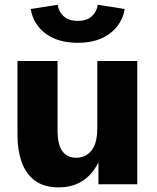

<svg xmlns="http://www.w3.org/2000/svg" viewBox="-20 -788 672 821"><path d="M231 13.2Q168 13.2 129.2 -15.9Q90.3 -44.9 72.5 -95.5Q54.7 -146 54.7 -210.4V-527.3H226.1V-231.4Q226.1 -168.5 247.1 -140.9Q268.1 -113.3 307.1 -113.3Q326.7 -113.3 347.4 -123.8Q368.2 -134.3 382.1 -161.9Q396 -189.5 396 -241.2V-527.3H566.9V0H400.9V-93.8Q375.5 -42 333 -14.4Q290.5 13.2 231 13.2ZM312.5 -605Q228 -605 175 -644.5Q122.1 -684.1 111.3 -749.5L226.6 -767.6Q231 -737.3 252.7 -718Q274.4 -698.7 312.5 -698.7Q350.6 -698.7 372.1 -718Q393.6 -737.3 397.9 -767.6L513.2 -749.5Q502.4 -684.6 449.7 -644.8Q397 -605 312.5 -605Z"/></svg>

Font: Schibsted Grotesk ExtraBold
Style: Regular
Weight: 800
Designer: Bakken & Baeck AS, Henrik Kongsvoll
Foundry: Schibsted ASA
Version: Version 1.100; ttfautohint (v1.8.4.7-5d5b);gftools[0.9.25]